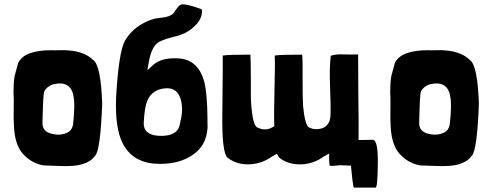

<svg xmlns="http://www.w3.org/2000/svg" viewBox="-20 -741 2211 868"><path d="M62 -456Q89 -514 212 -514Q225 -513 251 -514Q276 -515 290 -513Q362 -508 401 -470Q436 -447 442 -272Q434 -61 410 -37Q381 4 306 9Q281 11 240 9L178 7Q127 -2 92 -37Q47 -77 43 -172Q41 -197 42 -252Q43 -302 41 -325Q41 -366 46 -397ZM178 -318Q175 -294 174 -255Q173 -205 172 -188Q170 -146 215 -136Q255 -126 287 -143Q304 -151 310 -176Q320 -266 313 -302Q302 -379 221 -360Q200 -354 187 -338Q181 -333 178 -318Z M792 -174Q779 -123 697 -127Q625 -132 630 -191Q634 -258 646 -286Q669 -339 732 -342Q784 -344 798 -288Q809 -245 796 -193ZM507 -336Q496 -189 527 -110Q567 -10 680 -1Q775 5 839 -33Q912 -75 918 -160Q919 -172 918 -179V-203Q917 -327 901 -380Q872 -472 787 -477Q723 -481 685 -457Q673 -449 661 -437Q650 -426 646 -424L651 -450Q663 -532 700 -552Q721 -563 759 -573Q796 -581 813 -591Q808 -588 809 -588Q810 -588 815 -591Q830 -598 845 -610Q897 -650 893 -697Q893 -700 851 -713Q808 -725 797 -720Q787 -716 768 -686Q754 -664 701 -660Q665 -657 624 -634Q571 -604 544 -555Q519 -508 507 -336Z M1601 -108Q1602 -181 1600 -304Q1599 -441 1599 -495Q1574 -494 1530 -495Q1501 -497 1475 -489V-485Q1469 -437 1472 -353Q1476 -256 1474 -218Q1471 -171 1433 -160Q1404 -152 1379 -164Q1379 -165 1377 -165Q1376 -166 1375 -166Q1358 -180 1350 -263Q1348 -299 1348 -383Q1349 -464 1346 -494Q1249 -494 1222 -490Q1224 -448 1221 -339Q1218 -220 1220 -171Q1185 -145 1145 -164Q1144 -165 1143 -165Q1141 -166 1141 -166Q1123 -179 1116 -263Q1113 -299 1114 -383Q1114 -464 1112 -494Q1014 -494 987 -490Q988 -481 985 -223Q983 -52 1008 -29Q1048 4 1108 2Q1165 -1 1209 -33L1232 -46Q1237 -35 1242 -29Q1282 4 1343 2Q1400 -1 1443 -33Q1446 -35 1468 -47Q1468 -43 1468 -22Q1468 -8 1470 6Q1470 12 1516 6Q1571 8 1566 8L1567 9V12Q1573 82 1579 107H1678Q1687 107 1688 -1Q1690 -110 1664 -109Q1618 -108 1601 -108Z M1765 -456Q1792 -514 1915 -514Q1928 -513 1954 -514Q1979 -515 1993 -513Q2065 -508 2104 -470Q2139 -447 2145 -272Q2137 -61 2113 -37Q2084 4 2009 9Q1984 11 1943 9L1881 7Q1830 -2 1795 -37Q1750 -77 1746 -172Q1744 -197 1745 -252Q1746 -302 1744 -325Q1744 -366 1749 -397ZM1881 -318Q1878 -294 1877 -255Q1876 -205 1875 -188Q1873 -146 1918 -136Q1958 -126 1990 -143Q2007 -151 2013 -176Q2023 -266 2016 -302Q2005 -379 1924 -360Q1903 -354 1890 -338Q1884 -333 1881 -318Z"/></svg>

Font: Londrina Solid
Style: Regular
Weight: 400
Designer: Marcelo Magalhaes
Foundry: Marcelo Magalh„es
Version: Version 1.001 2011